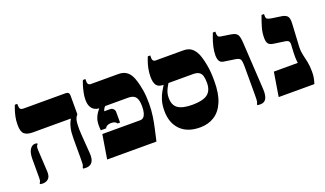

<svg xmlns="http://www.w3.org/2000/svg" viewBox="-63 -983 2337 1380"><g transform="rotate(-20 1105.0 -293.0)"><path d="M413 4Q407 4 401 3.5Q395 3 390 2V-6Q397 -17 398 -29Q399 -41 399 -75V-223Q399 -272 406 -302Q413 -332 420.5 -346.5Q428 -361 430 -364V-366H137Q97 -366 76 -383.5Q55 -401 55 -454Q55 -489 62 -519.5Q69 -550 76.5 -571Q84 -592 86 -597H105V-586Q105 -565 112 -557.5Q119 -550 138 -550H457Q485 -550 485 -523V-379L476 -367Q464 -351 461.5 -312.5Q459 -274 463 -224L473 -89Q477 -41 461 -18.5Q445 4 413 4ZM83 4Q75 4 61 1V-6Q66 -11 68.5 -19.5Q71 -28 71 -44V-187Q71 -234 86.5 -259Q102 -284 127 -284Q131 -284 133.5 -283.5Q136 -283 143 -281V-275Q135 -269 133 -257.5Q131 -246 132 -232L141 -68Q143 -28 125.5 -12Q108 4 83 4Z M575 0 605 -184H895Q909 -184 919.5 -193Q930 -202 936 -222Q942 -242 942 -275Q942 -322 926 -344Q910 -366 869 -366H641Q630 -366 614 -374Q598 -382 586.5 -401.5Q575 -421 575 -457Q575 -484 581.5 -513.5Q588 -543 595.5 -566.5Q603 -590 607 -597H626V-575Q626 -563 632.5 -556.5Q639 -550 649 -550H861Q897 -550 921.5 -533.5Q946 -517 960 -484Q963 -479 971.5 -452.5Q980 -426 988 -381.5Q996 -337 996 -277Q996 -225 989 -178.5Q982 -132 972 -88.5Q962 -45 952 0ZM604 -213Q603 -225 602.5 -232.5Q602 -240 602 -249Q602 -281 610 -303.5Q618 -326 629 -341Q640 -356 647 -365V-378H693V-366Q686 -360 681 -350.5Q676 -341 674 -333H718Q733 -333 743 -323Q753 -313 753 -299V-218H734Q730 -226 719.5 -231.5Q709 -237 691 -237Q655 -237 644 -213Z M1284 12Q1186 12 1133.5 -42Q1081 -96 1081 -187Q1081 -234 1091.5 -268Q1102 -302 1116 -325.5Q1130 -349 1139 -364V-402H1177V-366Q1170 -354 1162 -339.5Q1154 -325 1148 -307Q1142 -289 1142 -264Q1142 -209 1176.5 -184.5Q1211 -160 1287 -160Q1366 -160 1402 -186.5Q1438 -213 1438 -274Q1438 -306 1432 -326Q1426 -346 1410 -356Q1394 -366 1365 -366H1137Q1101 -366 1086 -387Q1071 -408 1071 -451Q1071 -485 1077.5 -515.5Q1084 -546 1092 -568Q1100 -590 1103 -597H1122V-575Q1122 -563 1128.5 -556.5Q1135 -550 1145 -550H1357Q1395 -550 1418 -533Q1441 -516 1456 -484Q1459 -479 1467.5 -453Q1476 -427 1484 -381Q1492 -335 1492 -266Q1492 -172 1466.5 -110.5Q1441 -49 1394 -18.5Q1347 12 1284 12Z M1746 4Q1740 4 1734 3.5Q1728 3 1723 2V-6Q1728 -13 1730 -25Q1732 -37 1732 -75V-289Q1732 -332 1724.5 -345Q1717 -358 1689 -362L1602 -375Q1578 -379 1570 -396Q1562 -413 1562 -438Q1562 -469 1570 -502.5Q1578 -536 1587.5 -562Q1597 -588 1601 -598H1620V-586Q1620 -570 1625 -562Q1630 -554 1645 -552L1717 -541Q1758 -535 1768.5 -515Q1779 -495 1781 -449L1802 -89Q1804 -44 1791 -20Q1778 4 1746 4Z M1887 0 1917 -184H2100Q2099 -191 2098 -202Q2097 -213 2096.5 -228.5Q2096 -244 2097 -264L2100 -320Q2102 -343 2093 -351Q2084 -359 2067 -361L1984 -373Q1956 -377 1945 -390.5Q1934 -404 1934 -436Q1934 -477 1946 -517Q1958 -557 1973 -597H1992V-583Q1992 -566 1999.5 -560Q2007 -554 2030 -550L2105 -539Q2133 -535 2147 -521Q2161 -507 2159 -466L2149 -285Q2148 -255 2154.5 -227Q2161 -199 2168 -166.5Q2175 -134 2175 -91Q2175 -64 2171.5 -44.5Q2168 -25 2160 0Z"/></g></svg>

Font: Frank Ruhl Libre Black
Style: Regular
Weight: 900
Designer: Yanek Iontef
Foundry: Fontef
Version: Version 6.004